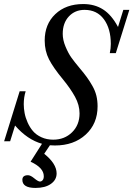

<svg xmlns="http://www.w3.org/2000/svg" viewBox="-47 -696 650 936"><path d="M220.7 13.2Q213.9 13.2 196.3 12.2L168.5 53.7Q229 102.1 229 149.4Q229 180.7 201.2 200.4Q173.3 220.2 126 220.2Q62 220.2 62 180.7Q62 158.2 89.4 158.2Q102.1 158.2 120.6 173.8Q139.2 189 147.5 189Q155.3 189 160.9 182.4Q166.5 175.8 166.5 163.1Q166.5 121.6 102.1 92.3L157.7 4.9Q86.4 -15.1 26.4 -84L2.4 -7.3H-26.9L48.8 -251H78.1Q68.8 -221.7 68.8 -188Q68.8 -167 73 -144.8Q77.1 -122.6 87.6 -98.9Q98.1 -75.2 113.8 -56.9Q129.4 -38.6 155 -26.9Q180.7 -15.1 212.4 -15.1Q267.6 -15.1 304.2 -51Q340.8 -86.9 340.8 -143.1Q340.8 -184.1 318.6 -224.4Q296.4 -264.6 260.7 -308.1Q212.9 -365.7 191.9 -406.7Q170.9 -447.8 170.9 -498.5Q170.9 -578.1 222.7 -627.2Q274.4 -676.3 358.9 -676.3Q414.1 -676.3 455.3 -650.1Q496.6 -624 528.3 -564.5L554.2 -647.9H583.5L517.6 -437H488.3Q493.2 -459.5 493.2 -481.9Q493.2 -556.2 459.5 -602.1Q425.8 -647.9 365.2 -647.9Q318.8 -647.9 288.8 -616Q258.8 -584 258.8 -530.8Q258.8 -501 272.5 -468.5Q286.1 -436 300.8 -415.5Q315.4 -395 340.3 -365.2Q363.3 -337.9 376.7 -319.3Q390.1 -300.8 403.6 -277.1Q417 -253.4 422.9 -229.2Q428.7 -205.1 428.7 -177.7Q428.7 -92.8 370.8 -39.8Q313 13.2 220.7 13.2Z"/></svg>

Font: Elstob
Style: Italic
Weight: 400
Italic angle: -20°
Designer: Peter S. Baker
Version: Version 1.015